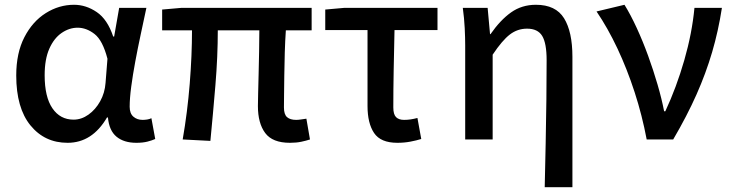

<svg xmlns="http://www.w3.org/2000/svg" viewBox="-20 -584 3064 804"><path d="M263 14Q167 14 107.5 -59Q48 -132 48 -268Q48 -362 82 -428Q116 -494 171.5 -529Q227 -564 290 -564Q340 -564 385 -533.5Q430 -503 454 -431H458L479 -551H593Q582 -499 569.5 -441Q557 -383 546.5 -326.5Q536 -270 529.5 -221Q523 -172 523 -137Q523 -109 538.5 -95.5Q554 -82 577 -82Q586 -82 596 -83.5Q606 -85 614 -89L630 -2Q617 4 597.5 9Q578 14 551 14Q499 14 468 -11.5Q437 -37 432 -92H428Q366 14 263 14ZM288 -83Q321 -83 350.5 -104Q380 -125 399.5 -160Q419 -195 422 -237L430 -338Q410 -415 376 -441.5Q342 -468 305 -468Q270 -468 238 -446Q206 -424 186.5 -380Q167 -336 167 -269Q167 -178 199.5 -130.5Q232 -83 288 -83Z M1194 14Q1121 14 1090.5 -27Q1060 -68 1060 -140Q1060 -159 1061 -194.5Q1062 -230 1063 -275Q1064 -320 1065 -367.5Q1066 -415 1066 -457H892Q892 -347 882 -227Q872 -107 861 6L745 0Q765 -115 774.5 -233.5Q784 -352 784 -457H659V-544L739 -551H1285V-457H1177Q1174 -414 1172.5 -364.5Q1171 -315 1170.5 -268.5Q1170 -222 1169.5 -186.5Q1169 -151 1169 -134Q1169 -105 1182 -93.5Q1195 -82 1220 -82Q1228 -82 1238.5 -83.5Q1249 -85 1263 -87L1278 0Q1263 5 1242 9.5Q1221 14 1194 14Z M1644 14Q1574 14 1546.5 -27Q1519 -68 1519 -140V-458H1342V-544L1421 -551H1812V-458H1632Q1630 -372 1628.5 -289Q1627 -206 1627 -134Q1627 -105 1638.5 -93.5Q1650 -82 1672 -82Q1686 -82 1699.5 -84Q1713 -86 1728 -90L1744 -2Q1725 4 1699 9Q1673 14 1644 14Z M2261 200Q2263 111 2265 16.5Q2267 -78 2268 -168Q2269 -258 2269 -332Q2269 -403 2250.5 -433.5Q2232 -464 2187 -464Q2147 -464 2115 -439.5Q2083 -415 2043 -355V0H1928V-394Q1928 -426 1926 -466.5Q1924 -507 1918 -551H2022L2032 -441H2034Q2075 -500 2120 -532Q2165 -564 2224 -564Q2307 -564 2342 -507.5Q2377 -451 2377 -346V200Z M2688 0Q2669 -101 2637.5 -198Q2606 -295 2565.5 -381Q2525 -467 2478 -536L2595 -564Q2621 -522 2646.5 -466.5Q2672 -411 2694 -350.5Q2716 -290 2733.5 -230Q2751 -170 2761 -118H2766Q2813 -219 2845.5 -332Q2878 -445 2888 -551H3003Q2988 -454 2962 -365.5Q2936 -277 2896.5 -188Q2857 -99 2799 0Z"/></svg>

Font: Source Han Sans TC Medium
Style: Regular
Weight: 500
Designer: Ryoko NISHIZUKA Ë•øÂ°öÊ∂ºÂ≠ê (kana, bopomofo & ideographs); Paul D. Hunt (Latin, Greek & Cyrillic); Sandoll Communicatio
Foundry: Adobe
Version: Version 2.004;hotconv 1.0.118;makeotfexe 2.5.65603